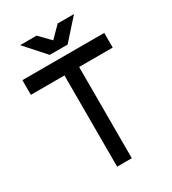

<svg xmlns="http://www.w3.org/2000/svg" viewBox="-210 -989 983 1099"><g transform="rotate(-30 282.0 -440.0)"><path d="M101 -880 220 -747H338L457 -880H349L279 -809L210 -880ZM12 -700V-603H234V0H331V-603H553V-700Z"/></g></svg>

Font: Unageo
Style: Medium
Weight: 500
Designer: Richard Sepsi
Foundry: Richard Sepsi
Version: Version 2.000